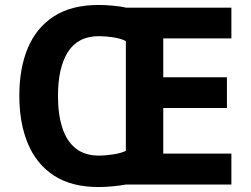

<svg xmlns="http://www.w3.org/2000/svg" viewBox="-20 -745 1013 775"><path d="M378.8 -725Q405 -725 436.5 -722Q468 -719 490 -714H914V-590H639V-433H896V-309H639V-125H914V0H488Q466 4 435 7Q404 10 378.4 10Q269 10 198.2 -36Q127.4 -82 92.7 -165Q58 -248 58 -359Q58 -470 92.7 -552Q127.4 -634 198.2 -679.5Q269 -725 378.8 -725ZM379 -599Q336 -599 304.8 -582.6Q273.6 -566.2 253.8 -534.7Q233.9 -503.1 223.9 -458.6Q214 -414 214 -357.6Q214 -282.9 231.6 -229Q249.1 -175.1 285.7 -146Q322.2 -117 378 -117Q407 -117 438 -122Q469 -127 488 -136V-579Q470 -589 439 -594Q408 -599 379 -599Z"/></svg>

Font: Noto Sans Malayalam
Style: Regular
Weight: 400
Designer: Jelle Bosma - Monotype Design Team
Foundry: Monotype Imaging Inc.
Version: Version 2.103